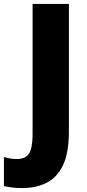

<svg xmlns="http://www.w3.org/2000/svg" viewBox="-92 -734 441 978"><path d="M21 224Q-8 224 -31 221Q-54 218 -72 214V66Q-58 70 -42 73Q-26 76 -7 76Q40 76 57 46.5Q74 17 74 -51V-714H259V-65Q259 43 229.5 106Q200 169 146.5 196.5Q93 224 21 224Z"/></svg>

Font: Noto Sans Lao Looped SemiCondensed Black
Style: Regular
Weight: 900
Width: 4
Designer: Mark Frömberg, Ben Mitchell
Foundry: The Fontpad Ltd
Version: Version 1.002; ttfautohint (v1.8.4.7-5d5b)